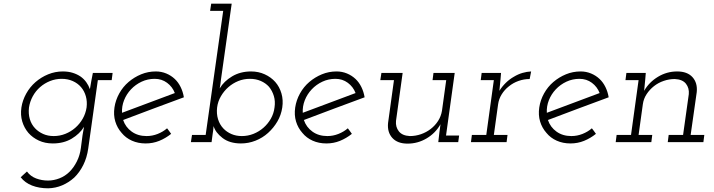

<svg xmlns="http://www.w3.org/2000/svg" viewBox="-20 -770 3865 1040"><path d="M483 -375H590L585 -336H510L458 34Q451 84 431 124Q411 164 382 192Q352 219 316.5 234Q281 249 241 250Q192 250 153.5 235Q115 220 92 190L126 159Q145 185 175.5 196.5Q206 208 240 208Q271 208 302 196Q333 184 357 160Q380 137 396.5 104Q413 71 418 32L427 -37Q429 -49 431 -60Q433 -71 435 -83Q412 -45 368.5 -19Q325 7 266 7Q224 7 190.5 -8.5Q157 -24 134 -50Q111 -77 100.5 -112Q90 -147 96 -188Q102 -227 122 -263Q142 -299 172.5 -325.5Q203 -352 241 -367.5Q279 -383 320 -383Q350 -383 374 -375.5Q398 -368 417 -355Q435 -342 447.5 -324.5Q460 -307 467 -287Q470 -309 474.5 -331Q479 -353 483 -375ZM137 -188Q133 -154 141.5 -125Q150 -96 170 -75Q188 -56 213.5 -44.5Q239 -33 271 -33Q304 -33 334 -45Q364 -57 388 -78Q412 -99 428 -127Q444 -155 449 -188Q453 -220 445 -248.5Q437 -277 419 -298Q401 -319 374 -331Q347 -343 314 -343Q281 -343 251 -331Q221 -319 197 -298Q173 -277 157.5 -248.5Q142 -220 137 -188Z M976 -243Q893 -212 811.5 -182Q730 -152 647 -120Q660 -81 693.5 -57Q727 -33 774 -33Q805 -33 834 -44.5Q863 -56 885 -75Q891 -68 896 -60.5Q901 -53 907 -45Q877 -21 842.5 -7Q808 7 769 7Q728 7 694.5 -8Q661 -23 639 -50Q615 -77 604.5 -112Q594 -147 600 -188Q606 -228 626 -264Q646 -300 676.5 -326Q707 -352 744.5 -367.5Q782 -383 824 -383Q854 -383 880.5 -372Q907 -361 927 -342Q946 -324 958.5 -298.5Q971 -273 976 -243ZM818 -343Q780 -343 747 -327.5Q714 -312 689.5 -286Q665 -260 652 -227Q639 -194 641 -159Q713 -186 784 -212.5Q855 -239 927 -266Q914 -300 885 -321.5Q856 -343 818 -343Z M1126 0H1014L1020 -39H1094L1189 -711H1118L1124 -750H1235L1177 -340Q1176 -327 1174 -314.5Q1172 -302 1170 -291Q1193 -330 1237.5 -356.5Q1282 -383 1340 -383Q1380 -383 1414 -367.5Q1448 -352 1471 -326Q1494 -300 1504.5 -264Q1515 -228 1509 -188Q1503 -147 1482.5 -112Q1462 -77 1432 -50Q1402 -23 1364 -8Q1326 7 1285 7Q1224 7 1185.5 -22.5Q1147 -52 1137 -87Q1136 -74 1134.5 -62Q1133 -50 1131 -38ZM1467 -188Q1472 -221 1463.5 -249.5Q1455 -278 1437 -300Q1419 -320 1392.5 -331.5Q1366 -343 1334 -343Q1300 -343 1270.5 -331Q1241 -319 1217 -298Q1193 -277 1176.5 -248.5Q1160 -220 1156 -188Q1152 -154 1161 -124.5Q1170 -95 1190 -74Q1208 -55 1233.5 -44Q1259 -33 1290 -33Q1323 -33 1353 -45Q1383 -57 1407 -78Q1431 -99 1447 -127Q1463 -155 1467 -188Z M1955 -243Q1872 -212 1790.5 -182Q1709 -152 1626 -120Q1639 -81 1672.5 -57Q1706 -33 1753 -33Q1784 -33 1813 -44.5Q1842 -56 1864 -75Q1870 -68 1875 -60.5Q1880 -53 1886 -45Q1856 -21 1821.5 -7Q1787 7 1748 7Q1707 7 1673.5 -8Q1640 -23 1618 -50Q1594 -77 1583.5 -112Q1573 -147 1579 -188Q1585 -228 1605 -264Q1625 -300 1655.5 -326Q1686 -352 1723.5 -367.5Q1761 -383 1803 -383Q1833 -383 1859.5 -372Q1886 -361 1906 -342Q1925 -324 1937.5 -298.5Q1950 -273 1955 -243ZM1797 -343Q1759 -343 1726 -327.5Q1693 -312 1668.5 -286Q1644 -260 1631 -227Q1618 -194 1620 -159Q1692 -186 1763 -212.5Q1834 -239 1906 -266Q1893 -300 1864 -321.5Q1835 -343 1797 -343Z M2354 0 2360 -52 2366 -97Q2339 -49 2291 -20.5Q2243 8 2188 8Q2133 8 2105 -23Q2077 -54 2082 -104L2114 -336H2040L2046 -375H2161L2125 -115Q2122 -82 2140.5 -58.5Q2159 -35 2200 -33Q2231 -33 2260 -43Q2289 -53 2313 -71.5Q2337 -90 2353 -115Q2369 -140 2374 -170L2397 -336H2323L2328 -375H2443L2396 -36H2467L2462 0Z M2536 -39H2614L2655 -336H2584L2589 -375H2694L2691 -339Q2689 -322 2688 -308.5Q2687 -295 2685 -278Q2700 -302 2720 -321.5Q2740 -341 2763 -354Q2786 -368 2810 -375Q2834 -382 2857 -383L2849 -342Q2818 -342 2788.5 -331.5Q2759 -321 2736 -302Q2713 -284 2697.5 -259Q2682 -234 2678 -205L2655 -39H2729L2724 0H2531Z M3277 -243Q3194 -212 3112.5 -182Q3031 -152 2948 -120Q2961 -81 2994.5 -57Q3028 -33 3075 -33Q3106 -33 3135 -44.5Q3164 -56 3186 -75Q3192 -68 3197 -60.5Q3202 -53 3208 -45Q3178 -21 3143.5 -7Q3109 7 3070 7Q3029 7 2995.5 -8Q2962 -23 2940 -50Q2916 -77 2905.5 -112Q2895 -147 2901 -188Q2907 -228 2927 -264Q2947 -300 2977.5 -326Q3008 -352 3045.5 -367.5Q3083 -383 3125 -383Q3155 -383 3181.5 -372Q3208 -361 3228 -342Q3247 -324 3259.5 -298.5Q3272 -273 3277 -243ZM3119 -343Q3081 -343 3048 -327.5Q3015 -312 2990.5 -286Q2966 -260 2953 -227Q2940 -194 2942 -159Q3014 -186 3085 -212.5Q3156 -239 3228 -266Q3215 -300 3186 -321.5Q3157 -343 3119 -343Z M3602 -39H3680L3711 -260Q3714 -293 3695.5 -316.5Q3677 -340 3635 -342Q3605 -342 3575.5 -332Q3546 -322 3522.5 -303.5Q3499 -285 3482.5 -260Q3466 -235 3462 -205L3439 -39H3513L3508 0H3315L3320 -39H3398L3439 -336H3368L3373 -375H3478L3475 -339Q3473 -322 3472 -308.5Q3471 -295 3469 -278Q3496 -325 3544 -354Q3592 -383 3648 -383Q3703 -383 3731 -352Q3759 -321 3754 -271L3721 -39H3795L3790 0H3597Z"/></svg>

Font: Josefin Slab
Style: Italic
Weight: 400
Italic angle: -12°
Designer: Santiago Orozco
Foundry: Typemade
Version: Version 2.000